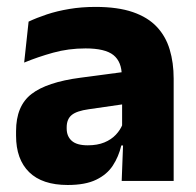

<svg xmlns="http://www.w3.org/2000/svg" viewBox="-20 -524 567 556"><path d="M482.9 0H332.4L337.1 -123L333.6 -130.7V-284L332.7 -303.9Q332.7 -345.1 308.5 -364.5Q284.3 -383.8 227.8 -383.8Q178.3 -383.8 133.8 -371.4Q89.3 -359 50 -342.8L62.8 -461.4Q86.3 -472.5 115.7 -482.3Q145.2 -492.1 180.6 -498Q215.9 -504 256.4 -504Q321 -504 364.6 -489Q408.1 -474 434 -446.4Q460 -418.8 471.4 -380.6Q482.9 -342.5 482.9 -296.4ZM176 11.7Q102.4 11.7 64.5 -25.4Q26.5 -62.6 26.5 -131V-144.3Q26.5 -217.1 71.1 -251.7Q115.8 -286.3 213.3 -299L345.3 -316.5L354.3 -224.6L237.3 -207.7Q201.8 -202.8 187.5 -190.8Q173.1 -178.8 173.1 -155.4V-151.8Q173.1 -129.5 187.6 -116.4Q202.1 -103.2 234.1 -103.2Q262 -103.2 282.1 -111.5Q302.3 -119.8 315.4 -133.8Q328.6 -147.7 335.1 -164.4L356.6 -102.7H331.3Q323.6 -70.3 306.7 -44.5Q289.8 -18.6 258.4 -3.5Q227.1 11.7 176 11.7Z"/></svg>

Font: Anek Malayalam Medium
Style: Regular
Weight: 500
Designer: Maithili Shingre (Malayalam) & Yesha Goshar (Latin)
Foundry: Ek Type
Version: Version 1.003